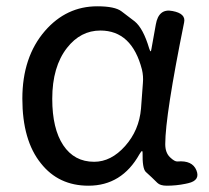

<svg xmlns="http://www.w3.org/2000/svg" viewBox="-20 -577 665 610"><path d="M261 13Q166 13 110 -58Q51 -131 51 -263.5Q51 -396 123 -479Q191 -557 289 -557Q345 -557 366 -541Q387 -525 408 -509Q435 -487 454 -423Q457 -414 458.5 -414Q460 -414 461 -421L475 -499Q484 -551 528 -542Q571 -534 565 -506Q505 -210 505 -119Q505 -92 520 -77.5Q535 -63 544 -64Q591 -68 604 -36Q617 -4 578 5L569 7Q540 13 510 13Q489 13 480 4Q462 -14 443 -31Q432 -42 433 -92Q433 -97 431 -97Q429 -97 423 -87Q367 13 261 13ZM279 -63Q333 -63 377.5 -113Q422 -163 428 -232L434 -313Q436 -335 431 -356Q399 -480 299 -480Q236 -480 193 -425Q146 -365 146 -263Q146 -168 181 -115.5Q216 -63 279 -63Z"/></svg>

Font: Resource Han Rounded KR
Style: Regular
Weight: 400
Designer: Cyano Hao (round all glyphs); Ryoko NISHIZUKA 西塚涼子 (kana, bopomofo & ideographs); Paul D. Hunt (Latin, Greek & Cyrillic)
Foundry: Cyano Hao
Version: 0.990